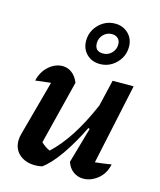

<svg xmlns="http://www.w3.org/2000/svg" viewBox="-114 -839 774 928"><g transform="rotate(15 273.0 -375.0)"><path d="M308 -55 359 -233 352 -236Q311 -152 267.5 -90Q224 -28 184 1Q165 5 150 5Q101 5 71 -21Q41 -47 41 -90Q41 -107 46 -124L121 -400Q80 -396 44 -391Q55 -438 87 -465.5Q119 -493 155 -493Q181 -493 202 -477Q223 -461 235 -431L155 -112Q176 -92 199 -82Q247 -126 291 -194Q335 -262 375 -355L406 -487H511L425 -84Q464 -88 506 -95Q496 -47 462 -20Q428 7 390 7Q363 7 341 -8.5Q319 -24 308 -55ZM325 -549Q284 -549 258 -575Q232 -601 232 -641Q232 -673 247.5 -699Q263 -725 289 -741Q315 -757 347 -757Q387 -757 413.5 -731Q440 -705 440 -665Q440 -633 424.5 -607Q409 -581 383 -565Q357 -549 325 -549ZM327 -602Q352 -602 369.5 -620Q387 -638 387 -663Q387 -682 375.5 -693Q364 -704 345 -704Q320 -704 302.5 -686Q285 -668 285 -643Q285 -602 327 -602Z"/></g></svg>

Font: Piazzolla SemiBold
Style: Italic
Weight: 600
Italic angle: -11.3°
Designer: Juan Pablo del Peral
Foundry: Huerta Tipografica
Version: Version 1.330